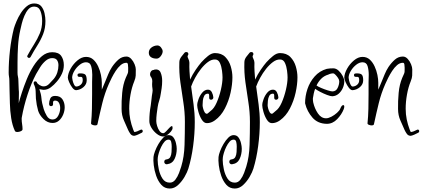

<svg xmlns="http://www.w3.org/2000/svg" viewBox="-20 -720 2437 1107"><path d="M80 41Q69 41 66 35Q51 3 44.5 -39Q38 -81 37 -124Q36 -167 35 -202Q35 -213 34.5 -227Q34 -241 34 -254Q34 -268 32 -278Q30 -288 30 -301Q30 -364 37.5 -430Q45 -496 60 -556Q65 -573 75 -597Q85 -621 100 -644.5Q115 -668 134.5 -684Q154 -700 177 -700Q205 -700 218.5 -683Q232 -666 237 -642.5Q242 -619 242 -599Q242 -557 228.5 -523Q215 -489 195 -457.5Q175 -426 156 -391Q153 -386 147 -386Q143 -386 139 -390.5Q135 -395 139 -401Q157 -434 176.5 -464.5Q196 -495 209.5 -527.5Q223 -560 223 -599Q223 -632 213 -657Q203 -682 177 -682Q157 -682 143.5 -666.5Q130 -651 120.5 -628.5Q111 -606 105.5 -583.5Q100 -561 97 -547Q87 -503 84 -455.5Q81 -408 81 -360V-301Q81 -288 83.5 -278Q86 -268 86 -255Q86 -242 87 -228Q88 -214 88 -203Q89 -197 89 -190.5Q89 -184 89 -177Q89 -164 88.5 -151Q88 -138 88 -125Q94 -149 106 -186Q118 -223 134.5 -263.5Q151 -304 173 -339Q195 -374 222 -396.5Q249 -419 281 -419Q318 -419 333 -397.5Q348 -376 348 -345Q348 -319 337 -295Q326 -271 308 -250Q292 -231 273 -216.5Q254 -202 231 -202Q226 -202 220 -203.5Q214 -205 207 -206Q217 -178 219 -153Q221 -128 232 -91Q238 -72 250 -51.5Q262 -31 283 -31Q304 -31 315.5 -52.5Q327 -74 327 -97Q327 -114 320 -127Q313 -140 298 -140Q288 -140 286.5 -133Q285 -126 286 -121V-120Q286 -108 274 -108Q263 -108 263 -122Q263 -136 269.5 -151.5Q276 -167 298 -167Q327 -167 340 -147.5Q353 -128 353 -102Q353 -81 344.5 -60Q336 -39 320.5 -25Q305 -11 283 -11Q254 -11 231 -33.5Q208 -56 200 -81Q195 -99 192 -115Q189 -131 187 -152Q186 -172 185.5 -194Q185 -216 175 -235V-236Q174 -238 174 -241Q174 -251 184 -251Q190 -251 193 -245V-244Q196 -237 208 -229.5Q220 -222 232 -222Q249 -222 263 -236Q277 -250 290 -265Q304 -282 310.5 -302.5Q317 -323 317 -344Q317 -361 309 -373Q301 -385 281 -385Q261 -385 243 -369.5Q225 -354 211.5 -332.5Q198 -311 188 -293Q160 -240 138.5 -173.5Q117 -107 106 -45Q105 -42 105 -39Q105 -36 105 -33Q105 -19 107.5 -4Q110 11 110 25Q110 32 100 36.5Q90 41 80 41Z M754 63Q740 63 732 52Q724 41 719 30Q709 6 695 -24.5Q681 -55 681 -92Q680 -136 684.5 -184.5Q689 -233 705 -271Q711 -285 715.5 -294.5Q720 -304 719 -320V-330Q719 -339 717.5 -348.5Q716 -358 709 -358Q691 -358 675.5 -344.5Q660 -331 647 -311Q634 -291 624 -271Q614 -251 608 -237Q584 -183 570 -126Q556 -69 542 -4Q541 3 528 3Q521 3 512.5 -0.5Q504 -4 505 -10Q509 -49 510 -92Q511 -135 511 -178V-247Q511 -256 511.5 -267Q512 -278 512 -289Q512 -316 505.5 -338.5Q499 -361 476 -361Q458 -361 439.5 -346.5Q421 -332 408.5 -311Q396 -290 396 -272Q396 -267 399 -254.5Q402 -242 407.5 -231.5Q413 -221 420 -221Q435 -222 446 -232Q457 -242 457 -258Q457 -269 454 -273.5Q451 -278 437 -277Q427 -277 427 -287Q427 -296 436 -296V-297Q464 -298 472 -289.5Q480 -281 480 -257Q480 -234 461.5 -218Q443 -202 419 -200Q408 -200 397 -214.5Q386 -229 378.5 -246.5Q371 -264 371 -273Q372 -297 387.5 -324.5Q403 -352 427 -372Q451 -392 476 -392Q501 -392 518 -376.5Q535 -361 546 -337Q557 -313 562 -288Q567 -263 567 -243V-203L586 -248Q595 -270 604 -292Q613 -314 626 -334Q643 -359 663 -376.5Q683 -394 709 -394Q724 -394 736.5 -380.5Q749 -367 756 -349.5Q763 -332 763 -320Q763 -298 762.5 -284.5Q762 -271 754 -251Q740 -217 732.5 -175Q725 -133 725 -93Q725 -61 731 -31.5Q737 -2 748 27Q749 28 751 34Q753 40 755 41Q761 41 771.5 37Q782 33 789 29Q793 27 794 27Q803 27 803 37Q803 42 798 45Q789 50 775.5 56Q762 62 754 63Z M921 67Q904 67 885 52.5Q866 38 853.5 17.5Q841 -3 841 -22Q841 -46 843 -67.5Q845 -89 849 -111Q852 -130 853.5 -148Q855 -166 859 -188Q861 -199 859 -210Q857 -221 857 -234Q857 -240 857.5 -244Q858 -248 858 -252Q858 -257 857 -262Q856 -267 851 -276Q845 -282 845 -292Q845 -301 851 -309Q857 -317 869 -317Q870 -317 869.5 -318Q869 -319 870 -319Q897 -323 906 -302Q915 -281 915 -254Q915 -232 912 -211.5Q909 -191 907 -180Q904 -158 898 -140.5Q892 -123 889 -103Q886 -83 883.5 -63Q881 -43 881 -22Q881 -10 886 6.5Q891 23 900 35.5Q909 48 921 48Q928 48 937.5 37.5Q947 27 956.5 17Q966 7 971 7Q975 7 975 17V18Q975 27 965.5 38.5Q956 50 943.5 58.5Q931 67 921 67ZM883 -382Q863 -382 850.5 -390.5Q838 -399 838 -416Q838 -434 852.5 -445.5Q867 -457 887 -458Q899 -458 908 -447Q917 -436 918 -425Q918 -411 907 -396.5Q896 -382 883 -382Z M959 367Q929 367 910 345.5Q891 324 880.5 293.5Q870 263 866.5 233Q863 203 865 185Q866 173 873.5 152.5Q881 132 893.5 110.5Q906 89 921 74Q936 59 952 59Q970 59 980 72.5Q990 86 994.5 105Q999 124 999 138Q999 170 986.5 196.5Q974 223 943 227H940Q934 227 930.5 222.5Q927 218 927 214Q927 200 940 199Q956 197 962 185Q968 173 969 156.5Q970 140 970 125Q970 111 967 98Q964 85 952 85Q939 85 928.5 97Q918 109 909.5 126.5Q901 144 896 161Q891 178 890 187Q890 190 889.5 193.5Q889 197 889 202Q889 225 895.5 256Q902 287 917 310Q932 333 959 333Q978 333 991 316Q1004 299 1012.5 276.5Q1021 254 1025 240Q1042 184 1044 115.5Q1046 47 1046 -17Q1046 -74 1037 -131Q1028 -188 1020 -245.5Q1012 -303 1014 -361Q1014 -378 1026 -393.5Q1038 -409 1044 -416Q1048 -420 1053 -420Q1066 -420 1066 -408Q1066 -405 1063 -400Q1059 -395 1065.5 -382Q1072 -369 1072 -358Q1071 -334 1072.5 -309.5Q1074 -285 1076 -261Q1090 -291 1108.5 -318Q1127 -345 1141 -361Q1159 -381 1179.5 -397.5Q1200 -414 1219 -414Q1257 -414 1279 -391.5Q1301 -369 1310.5 -337Q1320 -305 1320 -274Q1320 -234 1309.5 -186Q1299 -138 1276.5 -94.5Q1254 -51 1219 -26Q1197 -10 1173 -10Q1156 -10 1143.5 -30Q1131 -50 1124 -75Q1117 -100 1117 -113Q1117 -128 1125 -149.5Q1133 -171 1147 -187Q1161 -203 1179 -203Q1194 -203 1201.5 -188Q1209 -173 1210 -159V-158Q1210 -152 1206 -148.5Q1202 -145 1197 -145Q1186 -145 1186 -157V-169Q1186 -180 1179 -180Q1164 -180 1157.5 -167.5Q1151 -155 1149.5 -139.5Q1148 -124 1148 -113Q1148 -107 1151 -95Q1154 -83 1159.5 -73.5Q1165 -64 1173 -64Q1176 -64 1183 -70.5Q1190 -77 1194 -80Q1214 -94 1229 -128Q1244 -162 1253.5 -202.5Q1263 -243 1263 -274Q1263 -288 1260 -312.5Q1257 -337 1248 -357Q1239 -377 1220 -377Q1200 -378 1179 -362.5Q1158 -347 1139 -323Q1120 -299 1105 -271.5Q1090 -244 1082 -221Q1089 -169 1096 -118Q1103 -67 1103 -16Q1103 51 1093.5 122Q1084 193 1066 252Q1060 272 1044.5 299Q1029 326 1007 346.5Q985 367 959 367Z M1334 367Q1304 367 1285 345.5Q1266 324 1255.5 293.5Q1245 263 1241.5 233Q1238 203 1240 185Q1241 173 1248.5 152.5Q1256 132 1268.5 110.5Q1281 89 1296 74Q1311 59 1327 59Q1345 59 1355 72.5Q1365 86 1369.5 105Q1374 124 1374 138Q1374 170 1361.5 196.5Q1349 223 1318 227H1315Q1309 227 1305.5 222.5Q1302 218 1302 214Q1302 200 1315 199Q1331 197 1337 185Q1343 173 1344 156.5Q1345 140 1345 125Q1345 111 1342 98Q1339 85 1327 85Q1314 85 1303.5 97Q1293 109 1284.5 126.5Q1276 144 1271 161Q1266 178 1265 187Q1265 190 1264.5 193.5Q1264 197 1264 202Q1264 225 1270.5 256Q1277 287 1292 310Q1307 333 1334 333Q1353 333 1366 316Q1379 299 1387.5 276.5Q1396 254 1400 240Q1417 184 1419 115.5Q1421 47 1421 -17Q1421 -74 1412 -131Q1403 -188 1395 -245.5Q1387 -303 1389 -361Q1389 -378 1401 -393.5Q1413 -409 1419 -416Q1423 -420 1428 -420Q1441 -420 1441 -408Q1441 -405 1438 -400Q1434 -395 1440.5 -382Q1447 -369 1447 -358Q1446 -334 1447.5 -309.5Q1449 -285 1451 -261Q1465 -291 1483.5 -318Q1502 -345 1516 -361Q1534 -381 1554.5 -397.5Q1575 -414 1594 -414Q1632 -414 1654 -391.5Q1676 -369 1685.5 -337Q1695 -305 1695 -274Q1695 -234 1684.5 -186Q1674 -138 1651.5 -94.5Q1629 -51 1594 -26Q1572 -10 1548 -10Q1531 -10 1518.5 -30Q1506 -50 1499 -75Q1492 -100 1492 -113Q1492 -128 1500 -149.5Q1508 -171 1522 -187Q1536 -203 1554 -203Q1569 -203 1576.5 -188Q1584 -173 1585 -159V-158Q1585 -152 1581 -148.5Q1577 -145 1572 -145Q1561 -145 1561 -157V-169Q1561 -180 1554 -180Q1539 -180 1532.5 -167.5Q1526 -155 1524.5 -139.5Q1523 -124 1523 -113Q1523 -107 1526 -95Q1529 -83 1534.5 -73.5Q1540 -64 1548 -64Q1551 -64 1558 -70.5Q1565 -77 1569 -80Q1589 -94 1604 -128Q1619 -162 1628.5 -202.5Q1638 -243 1638 -274Q1638 -288 1635 -312.5Q1632 -337 1623 -357Q1614 -377 1595 -377Q1575 -378 1554 -362.5Q1533 -347 1514 -323Q1495 -299 1480 -271.5Q1465 -244 1457 -221Q1464 -169 1471 -118Q1478 -67 1478 -16Q1478 51 1468.5 122Q1459 193 1441 252Q1435 272 1419.5 299Q1404 326 1382 346.5Q1360 367 1334 367Z M1864 -6Q1812 -7 1781.5 -42Q1751 -77 1740 -121L1739 -125Q1739 -166 1752.5 -206.5Q1766 -247 1794 -279Q1822 -311 1864 -323Q1875 -325 1883.5 -325.5Q1892 -326 1902 -326Q1918 -326 1932.5 -312.5Q1947 -299 1956 -281.5Q1965 -264 1965 -251Q1965 -232 1956.5 -212.5Q1948 -193 1932.5 -179.5Q1917 -166 1896 -165Q1886 -165 1866 -172.5Q1846 -180 1826 -190.5Q1806 -201 1797 -208Q1792 -195 1789 -181Q1786 -167 1784 -153V-148Q1784 -144 1784.5 -139Q1785 -134 1786 -129Q1794 -94 1813 -66Q1832 -38 1860 -38Q1873 -38 1890.5 -47Q1908 -56 1923 -69.5Q1938 -83 1942 -94Q1950 -114 1959 -114Q1965 -114 1965 -105Q1965 -100 1962 -91Q1950 -60 1924 -33Q1898 -6 1864 -6ZM1896 -193Q1917 -193 1926.5 -212.5Q1936 -232 1936 -251Q1936 -260 1929 -270.5Q1922 -281 1914 -289Q1906 -297 1902 -297Q1887 -297 1873 -290Q1849 -283 1832 -266Q1815 -249 1805 -227Q1806 -227 1808 -225Q1813 -221 1831.5 -213Q1850 -205 1869.5 -199Q1889 -193 1896 -193Z M2348 63Q2334 63 2326 52Q2318 41 2313 30Q2303 6 2289 -24.5Q2275 -55 2275 -92Q2274 -136 2278.5 -184.5Q2283 -233 2299 -271Q2305 -285 2309.5 -294.5Q2314 -304 2313 -320V-330Q2313 -339 2311.5 -348.5Q2310 -358 2303 -358Q2285 -358 2269.5 -344.5Q2254 -331 2241 -311Q2228 -291 2218 -271Q2208 -251 2202 -237Q2178 -183 2164 -126Q2150 -69 2136 -4Q2135 3 2122 3Q2115 3 2106.5 -0.5Q2098 -4 2099 -10Q2103 -49 2104 -92Q2105 -135 2105 -178V-247Q2105 -256 2105.5 -267Q2106 -278 2106 -289Q2106 -316 2099.5 -338.5Q2093 -361 2070 -361Q2052 -361 2033.5 -346.5Q2015 -332 2002.5 -311Q1990 -290 1990 -272Q1990 -267 1993 -254.5Q1996 -242 2001.5 -231.5Q2007 -221 2014 -221Q2029 -222 2040 -232Q2051 -242 2051 -258Q2051 -269 2048 -273.5Q2045 -278 2031 -277Q2021 -277 2021 -287Q2021 -296 2030 -296V-297Q2058 -298 2066 -289.5Q2074 -281 2074 -257Q2074 -234 2055.5 -218Q2037 -202 2013 -200Q2002 -200 1991 -214.5Q1980 -229 1972.5 -246.5Q1965 -264 1965 -273Q1966 -297 1981.5 -324.5Q1997 -352 2021 -372Q2045 -392 2070 -392Q2095 -392 2112 -376.5Q2129 -361 2140 -337Q2151 -313 2156 -288Q2161 -263 2161 -243V-203L2180 -248Q2189 -270 2198 -292Q2207 -314 2220 -334Q2237 -359 2257 -376.5Q2277 -394 2303 -394Q2318 -394 2330.5 -380.5Q2343 -367 2350 -349.5Q2357 -332 2357 -320Q2357 -298 2356.5 -284.5Q2356 -271 2348 -251Q2334 -217 2326.5 -175Q2319 -133 2319 -93Q2319 -61 2325 -31.5Q2331 -2 2342 27Q2343 28 2345 34Q2347 40 2349 41Q2355 41 2365.5 37Q2376 33 2383 29Q2387 27 2388 27Q2397 27 2397 37Q2397 42 2392 45Q2383 50 2369.5 56Q2356 62 2348 63Z"/></svg>

Font: Ruge Boogie
Style: Regular
Weight: 400
Designer: Robert E. Leuschke
Foundry: Robert E. Leuschke
Version: Version 1.010; ttfautohint (v1.8.3)